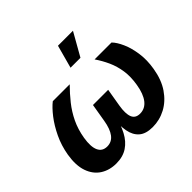

<svg xmlns="http://www.w3.org/2000/svg" viewBox="-180 -976 1194 1194"><g transform="rotate(-45 416.5 -379.5)"><path d="M209.6 7.8Q149.6 7.8 105.1 -20.9Q60.6 -49.7 40.9 -106Q21.2 -162.3 34.8 -244.7Q46.5 -313.3 74.9 -372.9Q103.3 -432.5 138.1 -477.3Q173 -522.2 203.6 -545.9H352.4Q311.7 -505.1 276.3 -460.6Q240.9 -416 215.8 -363.8Q190.8 -311.5 180.1 -248.1Q168.8 -178.5 185.4 -142.7Q201.9 -107 244.2 -107Q284.2 -107 308.7 -139.2Q333.2 -171.4 343.5 -233.9L363.5 -352.5H497.2L477.2 -233.9Q466.9 -171.4 479.8 -139.2Q492.7 -107 533.1 -107Q576.7 -107 605.2 -143Q633.6 -179 644.9 -247.8Q655.5 -311.3 647.6 -363.6Q639.7 -415.8 619.3 -460.7Q598.9 -505.6 571.2 -545.9H719.9Q743.7 -521.7 763.6 -476.7Q783.5 -431.6 792 -372.1Q800.5 -312.6 789.1 -244.7Q775.7 -162.3 737.3 -106Q698.8 -49.7 644.7 -20.9Q590.6 7.8 529.5 7.8Q469.8 7.8 438.5 -19.5Q407.1 -46.9 398.1 -95.7Q389 -144.6 395.3 -208.9H415.4Q400.5 -143.9 374.8 -95.1Q349.1 -46.2 308.6 -19.2Q268.2 7.8 209.6 7.8ZM428.9 -615.1 470.3 -767.1H602.2L516.1 -615.1Z"/></g></svg>

Font: Inter
Style: Italic
Weight: 400
Italic angle: -9.3988°
Designer: Rasmus Andersson
Foundry: rsms
Version: Version 4.001;git-66647c0bb